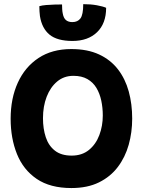

<svg xmlns="http://www.w3.org/2000/svg" viewBox="-20 -902 717 947"><path d="M332 25.5Q227.5 25.5 161.2 -19.5Q95 -64.5 63.8 -142Q32.5 -219.5 32.5 -316.5Q32.5 -416.5 67.8 -494Q103 -571.5 169.8 -615.8Q236.5 -660 332 -660Q411.5 -660 468.5 -633.5Q525.5 -607 561.8 -560Q598 -513 615 -451Q632 -389 632 -317Q632 -249.5 614.8 -188Q597.5 -126.5 561.2 -78.5Q525 -30.5 468.2 -2.5Q411.5 25.5 332 25.5ZM333.5 -134.5Q384.5 -134.5 418.8 -162.5Q453 -190.5 470 -235.8Q487 -281 487 -332.5Q487 -370.5 479.5 -405.8Q472 -441 455.5 -468.5Q439 -496 411 -512Q383 -528 342 -528Q295.5 -528 262 -500Q228.5 -472 210.2 -424.8Q192 -377.5 192 -319Q192 -267 205.8 -225.2Q219.5 -183.5 250.8 -159Q282 -134.5 333.5 -134.5ZM503.5 -863.5Q503.5 -786.5 458.8 -743.2Q414 -700 337.5 -700Q262 -700 224.2 -731.2Q186.5 -762.5 177 -822.5Q175.5 -834 174.8 -846.2Q174 -858.5 174 -871.5Q187 -875.5 207.8 -877.2Q228.5 -879 250 -879.5Q271.5 -880 286 -880Q286 -867.5 286.8 -856Q287.5 -844.5 289.5 -835.5Q293.5 -813 305.2 -803Q317 -793 337 -793Q363 -793 376.8 -811.2Q390.5 -829.5 390.5 -881.5Q427.5 -881.5 457.8 -876Q488 -870.5 503.5 -863.5Z"/></svg>

Font: Grandstander Thin
Style: Bold
Weight: 700
Version: Version 1.200